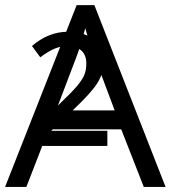

<svg xmlns="http://www.w3.org/2000/svg" viewBox="-20 -737 673 757"><path d="M546.9 0 458 -227.1H171.9L84 0H0L282.2 -716.8H352.1L632.8 0ZM432.1 -301.8 349.1 -522.9Q333 -564.9 315.9 -626Q305.2 -579.1 285.2 -522.9L201.2 -301.8ZM403.3 -161.6H100.1V-213.9L217.8 -330.1Q262.7 -373 283.2 -397.2Q303.7 -421.4 312 -440.7Q320.3 -460 320.3 -486.8Q320.3 -520.5 300.3 -538.1Q280.3 -555.7 248.5 -555.7Q223.1 -555.7 198.5 -546.4Q173.8 -537.1 138.7 -511.2L106 -555.7Q171.4 -611.8 247.6 -611.8Q314 -611.8 351.1 -579.1Q388.2 -546.4 388.2 -489.7Q388.2 -449.7 365.5 -411.9Q342.8 -374 269 -304.2L182.1 -221.2H403.3Z"/></svg>

Font: Open Sans ACDW
Style: acdw
Weight: 400
Foundry: Ascender Corporation
Version: Version 1.10